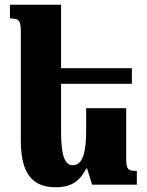

<svg xmlns="http://www.w3.org/2000/svg" viewBox="-20 -780 623 811"><path d="M513 -323H344V-231C344 -143 332 -82 287 -82C250 -82 238 -135 238 -220V-426H537V-492H238V-760H22V-702C63 -702 68 -693 68 -639V-185C68 -51 114 11 215 11C273 11 314 -8 344 -68H348L369 0H558V-58C520 -58 513 -64 513 -114Z"/></svg>

Font: Noto Serif Armenian Condensed Black
Style: Regular
Weight: 900
Width: 3
Designer: Monotype Design Team
Foundry: Monotype Imaging Inc.
Version: Version 2.008